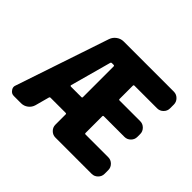

<svg xmlns="http://www.w3.org/2000/svg" viewBox="-156 -994 1213 1213"><g transform="rotate(45 450.5 -388.0)"><path d="M291 -324.2Q290 -322.3 292 -319.8Q293.9 -317.4 296.9 -317.4H390.6Q397.5 -317.4 397.5 -324.2V-597.7Q397.5 -605.5 390.6 -605.5H375Q368.2 -605.5 366.2 -598.6ZM254.9 -700.2Q263.7 -724.6 284.7 -739.7Q305.7 -754.9 331.1 -754.9H779.3Q802.7 -754.9 819.8 -737.8Q836.9 -720.7 836.9 -697.3V-663.1Q836.9 -639.6 819.8 -622.6Q802.7 -605.5 779.3 -605.5H576.2Q569.3 -605.5 569.3 -597.7V-480.5Q569.3 -472.7 576.2 -472.7H760.7Q784.2 -472.7 801.3 -455.6Q818.4 -438.5 818.4 -415V-389.6Q818.4 -366.2 801.3 -349.1Q784.2 -332 760.7 -332H576.2Q569.3 -332 569.3 -324.2V-175.8Q569.3 -168.9 576.2 -168.9H779.3Q802.7 -168.9 819.8 -151.9Q836.9 -134.8 836.9 -111.3V-78.1Q836.9 -54.7 819.8 -37.6Q802.7 -20.5 779.3 -20.5H455.1Q431.6 -20.5 414.6 -37.6Q397.5 -54.7 397.5 -78.1V-169.9Q397.5 -176.8 390.6 -176.8H255.9Q249 -176.8 247.1 -169.9L221.7 -76.2Q214.8 -51.8 194.3 -36.1Q173.8 -20.5 148.4 -20.5H84Q62.5 -20.5 50.8 -38.1Q42 -48.8 42 -61.5Q42 -68.4 44.9 -75.2Z"/></g></svg>

Font: Gen Jyuu Gothic Heavy
Style: Bold
Weight: 900
Designer: [Source Han Sans]
Ryoko NISHIZUKA  (kana & ideographs); Paul D. Hunt (Latin, Greek & Cyrillic); Wenlong ZHANG  (bopomofo
Version: Version 1.002.20150607